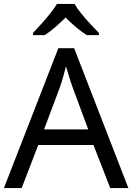

<svg xmlns="http://www.w3.org/2000/svg" viewBox="-20 -964 679 984"><path d="M545 0 459 -221H176L91 0H0L279 -717H360L638 0ZM352 -517Q349 -525 342 -546Q335 -567 328.5 -589.5Q322 -612 318 -624Q313 -604 307.5 -583.5Q302 -563 296.5 -546Q291 -529 287 -517L206 -301H432ZM362 -944Q374 -922 396.5 -894.5Q419 -867 443.5 -840.5Q468 -814 487 -795V-784H425Q399 -800 371 -823.5Q343 -847 316 -874Q289 -847 262 -824Q235 -801 209 -784H149V-795Q168 -815 191.5 -841Q215 -867 237 -894.5Q259 -922 272 -944Z"/></svg>

Font: Noto Sans Telugu
Style: Regular
Weight: 400
Designer: Jelle Bosma - Monotype Design Team
Foundry: Monotype Imaging Inc.
Version: Version 2.003